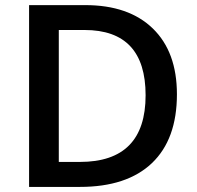

<svg xmlns="http://www.w3.org/2000/svg" viewBox="-20 -734 774 754"><path d="M674.8 -363.8Q674.8 -187 576.7 -93.5Q478.5 0 293.9 0H94.2V-713.9H314.9Q485.4 -713.9 580.1 -622.1Q674.8 -530.3 674.8 -363.8ZM551.8 -359.9Q551.8 -616.2 312 -616.2H210.9V-98.1H293.9Q551.8 -98.1 551.8 -359.9Z"/></svg>

Font: f41947593470240   
Style: Regular
Weight: 600
Foundry: Ascender Corporation
Version: Version 1.10